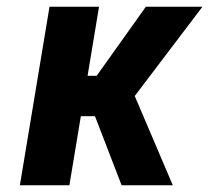

<svg xmlns="http://www.w3.org/2000/svg" viewBox="-20 -550 640 570"><path d="M39 0 127 -530H274L240 -325H267L413 -530H581L380 -265L493 0H341L262 -205H220L186 0Z"/></svg>

Font: Iosevka Curly Heavy Extended
Style: Italic
Weight: 900
Width: 7
Italic angle: -9°
Monospace: yes
Designer: Belleve Invis
Foundry: Belleve Invis
Version: Version 11.1.0; ttfautohint (v1.8.3)